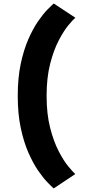

<svg xmlns="http://www.w3.org/2000/svg" viewBox="-20 -842 490 1098"><path d="M287 235.5Q275 225 250.8 200Q226.5 175 197.5 132.8Q168.5 90.5 142 30Q115.5 -30.5 98.5 -111Q81.5 -191.5 81.5 -294Q81.5 -396.5 98.5 -476.8Q115.5 -557 142 -617.5Q168.5 -678 197.5 -720Q226.5 -762 251 -787Q275.5 -812 287.5 -822L411 -740.5Q398.5 -730.5 372 -698.8Q345.5 -667 316.5 -612Q287.5 -557 267 -477.8Q246.5 -398.5 246.5 -294Q246.5 -189 267 -110Q287.5 -31 316.2 24Q345 79 371.8 111Q398.5 143 410.5 153.5Z"/></svg>

Font: Trispace Condensed
Style: Bold
Weight: 700
Width: 3
Designer: Tyler Finck
Foundry: Etcetera Type Company
Version: Version 1.210; ttfautohint (v1.8.3)